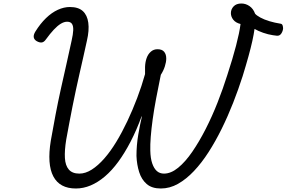

<svg xmlns="http://www.w3.org/2000/svg" viewBox="-20 -1057 1636 1096"><path d="M413 19Q321 19 284.5 -50Q248 -119 270 -254Q283 -328 297 -401.5Q311 -475 327 -547.5Q343 -620 359 -690Q375 -760 389 -826Q397 -861 398 -884.5Q399 -908 391 -920.5Q383 -933 363 -933Q346 -933 327 -921.5Q308 -910 287 -887.5Q266 -865 242 -832Q231 -816 218 -814.5Q205 -813 188 -823Q174 -832 172.5 -845.5Q171 -859 182 -877Q210 -922 242.5 -953.5Q275 -985 310 -1001Q345 -1017 379 -1017Q427 -1017 452.5 -994Q478 -971 484 -927.5Q490 -884 476 -824Q466 -778 455.5 -731.5Q445 -685 434.5 -639Q424 -593 414 -546.5Q404 -500 394.5 -452.5Q385 -405 376 -357Q367 -309 358 -260Q348 -198 350.5 -155Q353 -112 373 -89Q393 -66 433 -66Q468 -66 504 -89Q540 -112 575.5 -152.5Q611 -193 644 -247.5Q677 -302 707 -365.5Q737 -429 763 -497.5Q789 -566 808 -634Q808 -649 808 -658Q808 -667 808 -675Q809 -703 817 -725.5Q825 -748 841 -762Q857 -776 879 -776Q905 -776 917 -761.5Q929 -747 929 -723Q929 -703 921 -678Q913 -653 898 -630Q883 -557 871 -493.5Q859 -430 851.5 -375.5Q844 -321 840.5 -276Q837 -231 838 -197Q839 -153 849 -124Q859 -95 875.5 -80.5Q892 -66 916 -66Q956 -66 997 -99.5Q1038 -133 1077.5 -190.5Q1117 -248 1154 -320.5Q1191 -393 1222 -472Q1253 -551 1277 -627Q1293 -676 1305.5 -718Q1318 -760 1327.5 -796.5Q1337 -833 1343.5 -864Q1350 -895 1353 -920Q1325 -927 1311.5 -944.5Q1298 -962 1298 -982Q1298 -1004 1313.5 -1020.5Q1329 -1037 1358 -1037Q1383 -1037 1404.5 -1022Q1426 -1007 1436 -979Q1444 -969 1466 -957Q1488 -945 1518 -936Q1548 -927 1580 -922Q1590 -921 1593 -912.5Q1596 -904 1596 -895Q1595 -880 1586 -866Q1577 -852 1561 -853Q1551 -854 1538 -856Q1525 -858 1510.5 -861.5Q1496 -865 1482 -870Q1468 -875 1455.5 -880.5Q1443 -886 1433 -892Q1429 -862 1420.5 -823.5Q1412 -785 1398.5 -736Q1385 -687 1365 -622Q1341 -547 1311 -470.5Q1281 -394 1245.5 -322Q1210 -250 1170.5 -188.5Q1131 -127 1087 -80.5Q1043 -34 996 -7.5Q949 19 898 19Q847 19 817.5 -6.5Q788 -32 774.5 -74.5Q761 -117 759 -167Q759 -197 761.5 -227Q764 -257 769 -287Q774 -317 779.5 -344Q785 -371 790 -392H788Q759 -313 725.5 -248.5Q692 -184 655.5 -134Q619 -84 579 -50Q539 -16 497.5 1.5Q456 19 413 19Z"/></svg>

Font: Playwrite TZ
Style: Regular
Weight: 400
Designer: Veronika Burian, José Scaglione
Foundry: TypeTogether
Version: Version 1.002